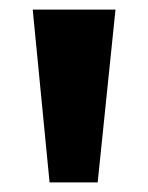

<svg xmlns="http://www.w3.org/2000/svg" viewBox="-20 -678 307 399"><path d="M48 -658H220L183 -299H83Z"/></svg>

Font: Ysabeau Heavy
Style: Regular
Weight: 800
Designer: Christian Thalmann (Catharsis Fonts)
Version: Version 0.003